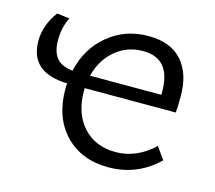

<svg xmlns="http://www.w3.org/2000/svg" viewBox="-71 -509 674 603"><g transform="rotate(15 266.0 -207.5)"><path d="M133 -195Q133 -207 134 -213Q72 -215 42 -241.5Q12 -268 12 -320Q12 -344 21 -369.5Q30 -395 47 -417L88 -412Q71 -379 71 -337Q71 -300 87 -280Q103 -260 140 -256Q157 -332 212.5 -377.5Q268 -423 343 -423Q415 -423 452 -381.5Q489 -340 489 -267Q489 -230 487 -213H191V-203Q191 -131 230.5 -87.5Q270 -44 336 -44Q404 -44 460 -97L488 -58Q421 8 326 8Q239 8 186 -47Q133 -102 133 -195ZM429 -255V-265Q429 -373 339 -373Q287 -373 249 -341Q211 -309 197 -255Z"/></g></svg>

Font: LXGW Bright TC
Style: Regular
Weight: 400
Designer: Christian Thalmann (Catharsis Fonts)
Foundry: LXGW / Christian Thalmann (Catharsis Fonts) / Fontworks Inc.
Version: Version 5.501